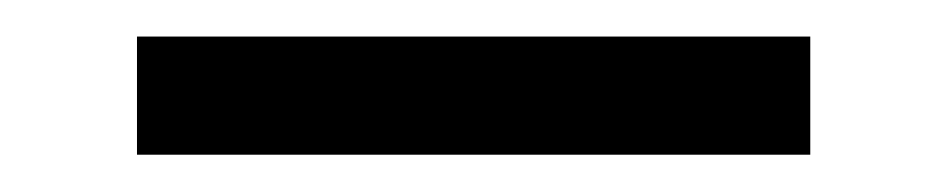

<svg xmlns="http://www.w3.org/2000/svg" viewBox="-20 -637 513 104"><path d="M418.9 -617.2V-553.2H54.2V-617.2Z"/></svg>

Font: Estedad-FD Medium
Style: Regular
Weight: 500
Designer: Amin Abedi
Version: Version 7.3